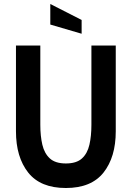

<svg xmlns="http://www.w3.org/2000/svg" viewBox="-20 -928 660 962"><path d="M310 14Q182.5 14 121.2 -63.5Q60 -141 60 -270V-700H182V-303Q182 -246.5 192.2 -202.8Q202.5 -159 230 -134Q257.5 -109 310 -109Q363 -109 390.5 -134Q418 -159 428 -202.8Q438 -246.5 438 -303V-700H560V-270Q560 -141 498.8 -63.5Q437.5 14 310 14ZM389 -759 232 -805V-908L389 -828Z"/></svg>

Font: Cabin Condensed
Style: Bold
Weight: 700
Width: 3
Designer: Pablo Impallari
Foundry: Pablo Impallari. http://www.impallari.com Igino Marini. http://www.ikern.com
Version: Version 3.001; ttfautohint (v1.8.3)